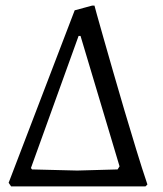

<svg xmlns="http://www.w3.org/2000/svg" viewBox="-20 -669 584 689"><path d="M20 0 11 -13 248 -632 311 -649H319Q319 -649 327.5 -617.5Q336 -586 351.5 -532.5Q367 -479 386 -412Q405 -345 426.5 -273Q448 -201 469 -132Q490 -63 509 -7L502 0ZM257 -57 402 -61 409 -72 269 -540H262L91 -66L95 -61Z"/></svg>

Font: Alegreya
Style: Regular
Weight: 400
Designer: Juan Pablo del Peral
Foundry: Huerta Tipografica
Version: Version 2.009